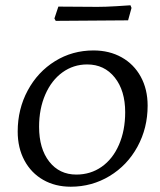

<svg xmlns="http://www.w3.org/2000/svg" viewBox="-20 -698 604 727"><path d="M47 -200Q47 -285 85 -355.5Q123 -426 188.5 -466.5Q254 -507 334 -507Q394 -507 440.5 -481Q487 -455 513 -407.5Q539 -360 539 -298Q539 -213 500.5 -142.5Q462 -72 395 -31.5Q328 9 248 9Q189 9 143.5 -17Q98 -43 72.5 -90.5Q47 -138 47 -200ZM454 -273Q454 -355 414.5 -404.5Q375 -454 310 -454Q258 -454 216.5 -424Q175 -394 151.5 -340Q128 -286 128 -218Q128 -135 166.5 -86Q205 -37 269 -37Q323 -37 365 -66.5Q407 -96 430.5 -150Q454 -204 454 -273ZM465 -621 329 -620 191 -619 186 -628 201 -673 349 -672Q379 -672 420 -674.5Q461 -677 474 -678L478 -668Z"/></svg>

Font: Alegreya SC
Style: Italic
Weight: 400
Italic angle: -7°
Designer: Juan Pablo del Peral
Foundry: Huerta Tipografica
Version: Version 2.007; ttfautohint (v1.6)